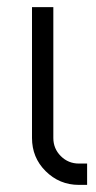

<svg xmlns="http://www.w3.org/2000/svg" viewBox="-20 -520 269 540"><path d="M70 -500V-132Q70 -77 108 -39Q147 0 202 0H225V-60H202Q172 -60 151 -81Q130 -102 130 -132V-500Z"/></svg>

Font: Unageo
Style: Light
Weight: 300
Designer: Richard Sepsi
Foundry: Richard Sepsi
Version: Version 2.000